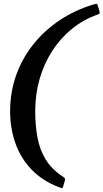

<svg xmlns="http://www.w3.org/2000/svg" viewBox="-20 -818 542 1006"><path d="M318.5 133Q321.5 120.5 320.2 117Q319 113.5 309.5 107.5Q251 69.5 219.5 17.8Q188 -34 176.2 -98Q164.5 -162 164.5 -235Q164.5 -323 187.2 -403Q210 -483 253 -550Q296 -617 356.2 -666.2Q416.5 -715.5 492 -742Q501.5 -745.5 502.2 -748.8Q503 -752 500.5 -762.5L493 -786Q490 -799 485 -798.2Q480 -797.5 468 -794Q373 -765.5 293.5 -712.5Q214 -659.5 155.5 -586.8Q97 -514 65 -424.8Q33 -335.5 33 -235Q33 -145.5 60.8 -67.2Q88.5 11 145.2 70.2Q202 129.5 288 162.5Q299.5 167 304 168Q308.5 169 312 155.5Z"/></svg>

Font: Besley Medium
Style: Italic
Weight: 500
Italic angle: -13°
Designer: Owen Earl
Foundry: indestructible type*
Version: Version 2.001